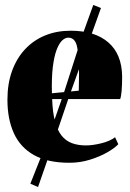

<svg xmlns="http://www.w3.org/2000/svg" viewBox="-20 -645 523 775"><path d="M260 12Q172.5 12 117.2 -19Q62 -50 36 -107.2Q10 -164.5 10 -242.5Q10 -307 28.5 -358.2Q47 -409.5 81 -446Q115 -482.5 161.8 -501.8Q208.5 -521 265.5 -521Q362.5 -521 417 -474Q471.5 -427 473 -337.5Q473 -303 471 -279.2Q469 -255.5 465 -245H190.5Q192.5 -191 202 -155Q211.5 -119 228.5 -97.8Q245.5 -76.5 270.2 -67.2Q295 -58 327 -58Q353.5 -58 388.5 -66.5Q423.5 -75 444.5 -91L457.5 -63Q444 -48 413.8 -30.5Q383.5 -13 343.5 -0.5Q303.5 12 260 12ZM189.5 -268.5 298 -279Q298.5 -296.5 298.5 -311.8Q298.5 -327 299 -344.5Q299 -419 291.2 -456Q283.5 -493 255.5 -493Q243 -493 230.8 -481.5Q218.5 -470 208.5 -443.8Q198.5 -417.5 193.2 -374.5Q188 -331.5 189.5 -268.5ZM133.5 110 102.5 96.5 162 -53.5 234.5 -260 315 -510 356.5 -625 387.5 -612.5 347.5 -501 259 -255.5 188 -46.5Z"/></svg>

Font: Merriweather 144pt Black
Style: Regular
Weight: 900
Version: Version 2.100